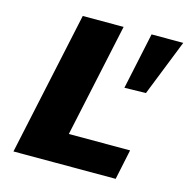

<svg xmlns="http://www.w3.org/2000/svg" viewBox="-99 -754 835 849"><g transform="rotate(15 318.5 -329.0)"><path d="M36 0 177 -658H364L223 0ZM95 0 124 -138H533L504 0ZM535 -401 437 -399 492 -658H637Z"/></g></svg>

Font: Ysabeau Black
Style: Italic
Weight: 900
Italic angle: -12°
Version: Version 2.000;gftools[0.9.27.dev2+g8671c4b]